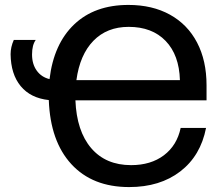

<svg xmlns="http://www.w3.org/2000/svg" viewBox="-20 -746 884 779"><path d="M504 13Q355 13 269.5 -80Q184 -173 178 -340Q104 -348 64 -396.5Q24 -445 23 -526Q23 -555 36 -584H125Q110 -563 110 -525Q110 -486 129 -459.5Q148 -433 181 -425Q198 -568 281 -647Q364 -726 501 -726Q598 -726 669.5 -686.5Q741 -647 779.5 -573.5Q818 -500 818 -400V-339H286Q291 -214 350 -145Q409 -76 512 -76Q592 -76 645 -116Q698 -156 713 -227H816Q794 -114 711.5 -50.5Q629 13 504 13ZM710 -421Q707 -523 652 -580Q597 -637 502 -637Q414 -637 359 -580.5Q304 -524 290 -421Z"/></svg>

Font: Non Bureau
Style: Regular
Weight: 400
Designer: Jona Saucedo
Foundry: Non Foundry
Version: Version 1.000; ttfautohint (v1.8.4)